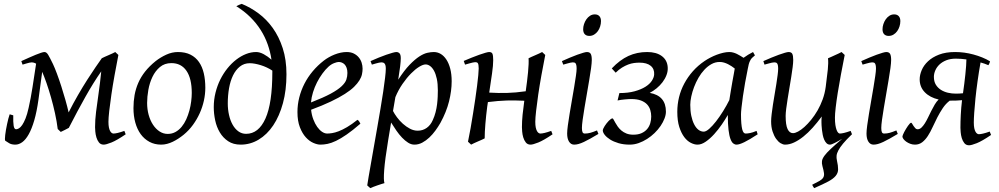

<svg xmlns="http://www.w3.org/2000/svg" viewBox="-20 -725 5144 989"><path d="M48.3 -130.9Q47.4 -95.7 50.3 -77.4Q53.2 -59.1 63 -59.1Q69.3 -59.1 77.6 -64Q85.9 -68.8 94.5 -81.3Q103 -93.8 111.6 -115Q120.1 -136.2 127.4 -169.4Q138.7 -218.8 147.5 -276.1Q156.2 -333.5 166 -397Q159.2 -400.9 153.6 -402.3Q147.9 -403.8 144 -403.8Q139.2 -403.8 131.3 -402.1Q123.5 -400.4 115.7 -397.9Q106.9 -395.5 96.2 -392.1L89.8 -410.2Q110.4 -419.4 129.4 -428Q148.4 -436.5 164.1 -442.9Q179.7 -449.2 191.4 -453.1Q203.1 -457 209 -457Q219.7 -457 228.5 -442.1Q237.3 -427.2 252.9 -395Q261.7 -376.5 273.2 -345.7Q284.7 -314.9 295.9 -280Q307.1 -245.1 317.1 -209.7Q327.1 -174.3 333.5 -146Q356.9 -192.4 381.6 -235.1Q406.2 -277.8 429.4 -314Q452.6 -350.1 471.9 -378.4Q491.2 -406.7 503.9 -424.3V-424.8Q510.3 -428.2 519.8 -432.4Q529.3 -436.5 539.3 -440.9Q549.3 -445.3 558.6 -449.5Q567.9 -453.6 573.7 -457L589.8 -441.9Q579.6 -390.1 570.1 -337.2Q560.5 -284.2 553.7 -237.3Q546.9 -190.4 542.7 -153.6Q538.6 -116.7 538.6 -97.7Q538.6 -80.1 541 -68.4Q543.5 -56.6 547.4 -49.8Q551.3 -43 555.9 -40Q560.5 -37.1 564.5 -37.1Q572.8 -37.1 586.4 -40.3Q600.1 -43.5 620.6 -50.8L627.4 -33.2Q581.5 -2 554 9Q526.4 20 514.2 20Q498.5 20 489.7 8.8Q481 -2.4 476.6 -17.3Q472.2 -32.2 470.9 -47.4Q469.7 -62.5 469.7 -69.8Q469.7 -107.9 474.9 -149.2Q480 -190.4 487.3 -240.2Q491.2 -268.6 495.1 -299.1Q499 -329.6 501.5 -357.4Q460.4 -298.3 419.7 -225.8Q378.9 -153.3 334.5 -66.4Q326.2 -62 314.5 -55.9Q302.7 -49.8 293 -45.4L277.3 -60.5Q272.5 -100.1 263.2 -142.1Q253.9 -184.1 242.7 -223.6Q231.4 -263.2 219.5 -297.4Q207.5 -331.5 197.3 -355L178.2 -212.4Q169.4 -149.4 156.5 -105.2Q143.6 -61 127.9 -33.2Q112.3 -5.4 94.7 7.3Q77.1 20 59.1 20Q39.6 20 27.6 12.9Q15.6 5.9 7.3 0Q5.4 -1.5 5.4 -9.5Q5.4 -17.6 6.8 -29.5Q8.3 -41.5 10.7 -56.2Q13.2 -70.8 16.4 -85.4Q19.5 -100.1 22.9 -113.5Q26.4 -127 29.8 -136.2Z M967.8 -246.1Q967.8 -320.8 940.4 -360.4Q913.1 -399.9 862.8 -399.9Q827.6 -399.9 803.7 -379.6Q779.8 -359.4 765.1 -328.6Q750.5 -297.9 744.1 -262Q737.8 -226.1 737.8 -194.8Q737.8 -162.1 745.8 -133.1Q753.9 -104 768.3 -82.3Q782.7 -60.5 802 -47.9Q821.3 -35.2 843.8 -35.2Q866.2 -35.2 884 -45.2Q901.9 -55.2 915.8 -72Q929.7 -88.9 939.5 -110.6Q949.2 -132.3 955.6 -155.8Q961.9 -179.2 964.8 -202.6Q967.8 -226.1 967.8 -246.1ZM1037.6 -272.9Q1037.6 -240.2 1030.3 -206.8Q1022.9 -173.3 1008.8 -141.8Q994.6 -110.4 973.9 -81.8Q953.1 -53.2 925.8 -30.8Q913.1 -20.5 898.9 -11.2Q884.8 -2 870.1 5.1Q855.5 12.2 840.3 16.1Q825.2 20 810.5 20Q776.4 20 749.8 5.6Q723.1 -8.8 704.8 -33.9Q686.5 -59.1 677 -93.5Q667.5 -127.9 667.5 -168Q667.5 -203.1 673.3 -235.6Q679.2 -268.1 692.4 -298.3Q705.6 -328.6 727.5 -356.4Q749.5 -384.3 781.7 -410.2Q806.6 -429.7 836.4 -443.4Q866.2 -457 896.5 -457Q934.6 -457 961.4 -443.4Q988.3 -429.7 1005.1 -405.3Q1022 -380.9 1029.8 -347.2Q1037.6 -313.5 1037.6 -272.9Z M1247.6 -35.6Q1312 -35.6 1347.4 -114.5Q1382.8 -193.4 1382.8 -354V-361.3Q1369.6 -370.1 1354.5 -377.2Q1339.4 -384.3 1323.7 -389.2Q1308.1 -394 1293.5 -396.7Q1278.8 -399.4 1266.6 -399.4Q1237.3 -399.4 1215.8 -382.3Q1194.3 -365.2 1180.4 -336.7Q1166.5 -308.1 1159.9 -270.8Q1153.3 -233.4 1153.3 -192.4Q1153.3 -161.1 1159.7 -132.8Q1166 -104.5 1178.2 -82.8Q1190.4 -61 1208 -48.3Q1225.6 -35.6 1247.6 -35.6ZM1081.1 -172.9Q1081.1 -211.4 1090.1 -247.6Q1099.1 -283.7 1114.7 -315.2Q1130.4 -346.7 1151.4 -372.8Q1172.4 -398.9 1196.8 -417.7Q1221.2 -436.5 1247.3 -446.8Q1273.4 -457 1299.3 -457Q1317.9 -457 1338.9 -445.6Q1359.9 -434.1 1378.4 -417.5Q1372.6 -457.5 1358.9 -496.3Q1345.2 -535.2 1323 -570.3Q1300.8 -605.5 1269.5 -636.5Q1238.3 -667.5 1197.3 -692.9Q1204.1 -696.8 1211.4 -700Q1218.8 -703.1 1225.1 -705.1Q1270 -687 1311.5 -656.2Q1353 -625.5 1385 -580.8Q1417 -536.1 1436.3 -476.8Q1455.6 -417.5 1455.6 -342.3Q1455.6 -260.7 1437.5 -193.8Q1419.4 -127 1387.5 -79.3Q1355.5 -31.7 1312.5 -5.9Q1269.5 20 1219.7 20Q1181.6 20 1155.3 2.4Q1128.9 -15.1 1112.3 -43Q1095.7 -70.8 1088.4 -105.2Q1081.1 -139.6 1081.1 -172.9Z M1672.4 -381.8Q1656.2 -367.2 1640.9 -346.2Q1625.5 -325.2 1613 -300.8Q1600.6 -276.4 1592.3 -249.8Q1584 -223.1 1582 -197.3Q1646 -222.2 1683.3 -242.4Q1720.7 -262.7 1739.7 -280.8Q1758.8 -298.8 1764.2 -315.4Q1769.5 -332 1769.5 -349.1Q1769.5 -364.3 1765.6 -375.2Q1761.7 -386.2 1755.4 -392.8Q1749 -399.4 1741 -402.6Q1732.9 -405.8 1724.6 -405.8Q1716.8 -405.8 1701.7 -400.1Q1686.5 -394.5 1672.4 -381.8ZM1847.7 -371.1Q1847.7 -357.4 1844.5 -342.3Q1841.3 -327.1 1831.3 -311Q1821.3 -294.9 1803.5 -277.3Q1785.6 -259.8 1756.1 -241Q1726.6 -222.2 1684.1 -201.9Q1641.6 -181.6 1582.5 -159.7Q1585.4 -132.3 1594 -109.9Q1602.5 -87.4 1614 -71.3Q1625.5 -55.2 1638.9 -46.1Q1652.3 -37.1 1665.5 -37.1Q1675.8 -37.1 1690.4 -39.3Q1705.1 -41.5 1724.4 -48.8Q1743.7 -56.2 1767.8 -70.3Q1792 -84.5 1821.3 -107.9Q1826.7 -105 1830.8 -98.4Q1835 -91.8 1836.4 -87.9Q1796.4 -53.2 1765.6 -32Q1734.9 -10.7 1710.7 0.7Q1686.5 12.2 1667.2 16.1Q1647.9 20 1630.4 20Q1614.3 20 1593.8 11Q1573.2 2 1555.2 -17.8Q1537.1 -37.6 1524.7 -69.6Q1512.2 -101.6 1512.2 -147.9Q1512.2 -186 1521.5 -222.9Q1530.8 -259.8 1548.1 -293.7Q1565.4 -327.6 1590.8 -357.9Q1616.2 -388.2 1648.4 -413.1Q1659.7 -421.9 1673.8 -429.9Q1688 -438 1703.4 -444.1Q1718.8 -450.2 1734.6 -453.6Q1750.5 -457 1765.6 -457Q1786.6 -457 1802 -449.5Q1817.4 -441.9 1827.6 -429.7Q1837.9 -417.5 1842.8 -402.1Q1847.7 -386.7 1847.7 -371.1Z M2172.4 -393.1Q2159.2 -393.1 2139.2 -380.9Q2119.1 -368.7 2097.2 -346.4Q2075.2 -324.2 2053.7 -293.2Q2032.2 -262.2 2016.6 -224.6L2004.4 -153.3Q2011.7 -138.7 2024.9 -120.8Q2038.1 -103 2055.2 -87.6Q2072.3 -72.3 2091.8 -62Q2111.3 -51.8 2131.3 -51.8Q2157.7 -51.8 2178 -66.2Q2198.2 -80.6 2209.5 -106.9Q2218.3 -126 2223.6 -146.7Q2229 -167.5 2231.4 -187.7Q2233.9 -208 2234.6 -226.6Q2235.4 -245.1 2235.4 -259.8Q2235.4 -293.9 2230 -319.1Q2224.6 -344.2 2215.6 -360.6Q2206.5 -377 2195.3 -385Q2184.1 -393.1 2172.4 -393.1ZM2044.4 -424.8Q2044.4 -410.2 2041.3 -383.8Q2038.1 -357.4 2031.2 -314.5Q2062.5 -362.8 2089.8 -391.1Q2117.2 -419.4 2139.9 -434.1Q2162.6 -448.7 2181.2 -452.9Q2199.7 -457 2214.4 -457Q2233.4 -457 2250 -447.3Q2266.6 -437.5 2279.3 -418.2Q2292 -398.9 2299.3 -370.8Q2306.6 -342.8 2306.6 -306.2Q2306.6 -257.3 2293 -202.6Q2279.3 -147.9 2248.5 -91.8Q2237.3 -72.3 2222.9 -52.5Q2208.5 -32.7 2191.4 -16.6Q2174.3 -0.5 2155 9.8Q2135.7 20 2114.7 20Q2098.1 20 2082.3 10Q2066.4 0 2051 -16.1Q2035.6 -32.2 2021.5 -52.7Q2007.3 -73.2 1994.6 -93.8L1979.5 -2.9Q1962.9 97.7 1959 151.1Q1955.1 204.6 1960.4 218.3Q1953.1 220.2 1943.4 223.4Q1933.6 226.6 1923.1 230.2Q1912.6 233.9 1903.1 237.5Q1893.6 241.2 1887.2 244.1L1871.6 230Q1873.5 215.8 1878.7 186Q1883.8 156.2 1890.9 116.2Q1897.9 76.2 1906.2 28.8Q1914.6 -18.6 1923.1 -67.4Q1931.6 -116.2 1939.7 -164.1Q1947.8 -211.9 1953.9 -252.7Q1960 -293.5 1963.6 -324.5Q1967.3 -355.5 1967.3 -371.1Q1967.3 -382.3 1965.3 -388.9Q1963.4 -395.5 1960 -398.7Q1956.5 -401.9 1952.6 -402.8Q1948.7 -403.8 1944.3 -403.8Q1939.9 -403.8 1931.9 -402.1Q1923.8 -400.4 1915.5 -397.9Q1906.2 -395.5 1895.5 -392.1L1888.7 -410.2Q1909.2 -419.4 1930.2 -428Q1951.2 -436.5 1969.5 -442.9Q1987.8 -449.2 2001.7 -453.1Q2015.6 -457 2021.5 -457Q2031.2 -457 2037.8 -450.4Q2044.4 -443.8 2044.4 -424.8Z M2668.5 -69.8Q2668.5 -100.6 2671.9 -134.3Q2675.3 -168 2680.7 -206.1Q2656.7 -207 2634.8 -207.5Q2612.8 -208 2590.3 -207.3Q2567.9 -206.5 2544.2 -204.6Q2520.5 -202.6 2493.2 -199.2Q2492.2 -193.4 2491.5 -187.5Q2490.7 -181.6 2489.7 -175.8Q2486.8 -153.8 2484.4 -131.1Q2481.9 -108.4 2480.2 -86.9Q2478.5 -65.4 2477.5 -46.1Q2476.6 -26.9 2476.6 -12.2Q2470.2 -8.8 2460.7 -4.6Q2451.2 -0.5 2441.2 3.9Q2431.2 8.3 2421.9 12.5Q2412.6 16.6 2406.7 20L2390.6 4.9Q2397.5 -27.3 2404.1 -64.9Q2410.6 -102.5 2416.7 -140.4Q2422.9 -178.2 2428.2 -215.1Q2433.6 -252 2437.5 -283Q2441.4 -314 2443.6 -337.4Q2445.8 -360.8 2445.8 -372.1Q2445.8 -383.3 2444.6 -389.9Q2443.4 -396.5 2441.2 -399.7Q2439 -402.8 2435.5 -403.8Q2432.1 -404.8 2427.7 -404.8Q2423.3 -404.8 2414.8 -402.8Q2406.2 -400.9 2397.5 -398.4Q2387.2 -395.5 2375.5 -392.1L2368.7 -411.1Q2389.2 -419.9 2409.9 -428.2Q2430.7 -436.5 2448.7 -442.9Q2466.8 -449.2 2480.2 -453.1Q2493.7 -457 2499.5 -457Q2513.2 -457 2516.8 -447.5Q2520.5 -438 2520.5 -415Q2520.5 -388.7 2514.6 -347.2Q2508.8 -305.7 2500 -248Q2524.9 -246.6 2547.1 -246.1Q2569.3 -245.6 2591.6 -246.3Q2613.8 -247.1 2637.2 -249Q2660.6 -251 2688 -254.9Q2691.4 -278.8 2694.6 -304.4Q2697.8 -330.1 2700 -353Q2702.1 -376 2702.9 -394.8Q2703.6 -413.6 2702.6 -424.8Q2709 -428.2 2718.5 -432.4Q2728 -436.5 2738 -440.9Q2748 -445.3 2757.3 -449.5Q2766.6 -453.6 2772.5 -457L2788.6 -441.9Q2778.3 -390.1 2768.8 -337.2Q2759.3 -284.2 2752.4 -237.3Q2745.6 -190.4 2741.5 -153.6Q2737.3 -116.7 2737.3 -97.7Q2737.3 -80.1 2739.7 -68.4Q2742.2 -56.6 2746.1 -49.8Q2750 -43 2754.6 -40Q2759.3 -37.1 2763.2 -37.1Q2771.5 -37.1 2785.2 -40.3Q2798.8 -43.5 2819.3 -50.8L2826.2 -33.2Q2780.3 -2 2752.7 9Q2725.1 20 2712.9 20Q2697.3 20 2688.5 8.8Q2679.7 -2.4 2675.3 -17.3Q2670.9 -32.2 2669.7 -47.4Q2668.5 -62.5 2668.5 -69.8Z M3062.5 -35.2Q3039.6 -21.5 3021.2 -11.2Q3002.9 -1 2987.8 6.1Q2972.7 13.2 2960.4 16.6Q2948.2 20 2937.5 20Q2920.9 20 2911.1 4.6Q2901.4 -10.7 2901.4 -37.1Q2901.4 -51.8 2905 -78.9Q2908.7 -106 2914.1 -138.9Q2919.4 -171.9 2925.8 -207.8Q2932.1 -243.7 2937.5 -276.1Q2942.9 -308.6 2946.5 -333.7Q2950.2 -358.9 2950.2 -371.1Q2950.2 -382.3 2948.7 -388.9Q2947.3 -395.5 2944.8 -398.7Q2942.4 -401.9 2938.5 -402.8Q2934.6 -403.8 2930.2 -403.8Q2926.3 -403.8 2918.2 -402.1Q2910.2 -400.4 2901.9 -397.9Q2892.6 -395.5 2881.3 -392.1L2874.5 -410.2Q2895 -419.4 2915.3 -428Q2935.5 -436.5 2953.1 -442.9Q2970.7 -449.2 2983.9 -453.1Q2997.1 -457 3003.4 -457Q3017.1 -457 3022.7 -447.8Q3028.3 -438.5 3028.3 -416Q3028.3 -401.9 3024.7 -374.3Q3021 -346.7 3015.1 -312.5Q3009.3 -278.3 3002.9 -241Q2996.6 -203.6 2990.7 -169.4Q2984.9 -135.3 2981.2 -107.7Q2977.5 -80.1 2977.5 -65.9Q2977.5 -50.8 2980.7 -43.9Q2983.9 -37.1 2992.2 -37.1Q3007.3 -37.1 3021.2 -41Q3035.2 -44.9 3055.2 -53.2ZM3075.7 -616.2Q3075.7 -602.5 3071.5 -589.1Q3067.4 -575.7 3059.6 -564.7Q3051.8 -553.7 3040.5 -546.9Q3029.3 -540 3015.6 -540Q3000.5 -540 2992.2 -548.8Q2983.9 -557.6 2983.9 -574.2Q2983.9 -587.4 2988.3 -600.8Q2992.7 -614.3 3000.5 -625.5Q3008.3 -636.7 3019.3 -643.8Q3030.3 -650.9 3043.9 -650.9Q3059.1 -650.9 3067.4 -641.8Q3075.7 -632.8 3075.7 -616.2Z M3410.2 -149.9Q3410.2 -133.3 3402.8 -114.3Q3395.5 -95.2 3382.6 -76.2Q3369.6 -57.1 3351.8 -39.8Q3334 -22.5 3313.2 -9.3Q3292.5 3.9 3269.8 12Q3247.1 20 3223.6 20Q3191.9 20 3166.3 12.5Q3140.6 4.9 3122.8 -6.3Q3105 -17.6 3095.2 -30Q3085.4 -42.5 3085 -52.7Q3085 -56.6 3087.6 -62.7Q3090.3 -68.8 3094.7 -75.7Q3099.1 -82.5 3104.5 -89.6Q3109.9 -96.7 3115.5 -102.3Q3121.1 -107.9 3126.2 -111.6Q3131.3 -115.2 3134.8 -115.2Q3137.2 -115.2 3140.6 -109.1Q3144 -103 3149.2 -93.5Q3154.3 -84 3161.9 -73.2Q3169.4 -62.5 3180.4 -53Q3191.4 -43.5 3206.5 -37.4Q3221.7 -31.2 3242.2 -31.2Q3267.6 -31.2 3285.2 -39.3Q3302.7 -47.4 3313.7 -60.5Q3324.7 -73.7 3329.6 -90.6Q3334.5 -107.4 3334.5 -125Q3334.5 -142.1 3329.6 -158.4Q3324.7 -174.8 3313 -187.3Q3301.3 -199.7 3281.5 -207.3Q3261.7 -214.8 3232.4 -214.8Q3226.6 -214.8 3217.8 -214.4Q3209 -213.9 3199 -212.9Q3189 -211.9 3179.2 -210.7Q3169.4 -209.5 3161.1 -207.5L3170.4 -245.6Q3215.8 -245.6 3249.3 -254.9Q3282.7 -264.2 3304.7 -278.1Q3326.7 -292 3337.6 -308.8Q3348.6 -325.7 3349.6 -340.8Q3351.6 -369.6 3331.8 -386Q3312 -402.3 3273.9 -402.3Q3260.7 -402.3 3245.8 -400.4Q3231 -398.4 3215.6 -392.6Q3200.2 -386.7 3183.8 -376.7Q3167.5 -366.7 3151.4 -350.6L3131.3 -372.6Q3172.9 -416.5 3217 -436.8Q3261.2 -457 3313.5 -457Q3360.8 -457 3388.9 -436.3Q3417 -415.5 3419.4 -378.9Q3420.9 -358.4 3413.3 -338.6Q3405.8 -318.8 3392.6 -301.5Q3379.4 -284.2 3362.1 -270Q3344.7 -255.9 3326.7 -246.6Q3410.2 -231.9 3410.2 -149.9Z M3843.8 -411.1 3842.8 -410.2Q3839.4 -403.3 3836.9 -394Q3834.5 -384.8 3832 -371.1Q3824.7 -335.9 3818.1 -299.1Q3811.5 -262.2 3806.9 -229.5Q3802.2 -196.8 3799.6 -171.9Q3796.9 -147 3796.9 -136.2Q3796.9 -108.4 3798.6 -89.4Q3800.3 -70.3 3803.2 -58.8Q3806.2 -47.4 3810.5 -42.2Q3814.9 -37.1 3820.8 -37.1Q3830.6 -37.1 3844 -39.8Q3857.4 -42.5 3877 -50.8L3882.8 -33.2Q3840.3 -5.4 3814.2 7.3Q3788.1 20 3773.9 20Q3765.1 20 3757.1 13.9Q3749 7.8 3742.7 -9Q3736.3 -25.9 3732.7 -55.7Q3729 -85.4 3729 -132.8Q3716.3 -110.4 3698 -83.7Q3679.7 -57.1 3658.7 -33.9Q3637.7 -10.7 3615.5 4.6Q3593.3 20 3572.8 20Q3556.6 20 3538.3 10.7Q3520 1.5 3504.6 -18.8Q3489.3 -39.1 3479 -71Q3468.8 -103 3468.8 -148.9Q3468.8 -187.5 3477.8 -224.4Q3486.8 -261.2 3504.9 -294.9Q3522.9 -328.6 3549.1 -358.2Q3575.2 -387.7 3609.9 -411.1Q3623 -419.9 3638.9 -428.2Q3654.8 -436.5 3671.6 -442.9Q3688.5 -449.2 3705.1 -453.1Q3721.7 -457 3736.8 -457Q3747.1 -457 3756.8 -454.3Q3766.6 -451.7 3775.6 -447.3Q3784.7 -442.9 3793.5 -437.5Q3802.2 -432.1 3810.1 -427.2Q3821.3 -435.5 3833.7 -443.1Q3846.2 -450.7 3858.9 -457L3868.7 -439.9Q3858.9 -432.1 3853 -426Q3847.2 -419.9 3843.3 -411.1ZM3736.8 -209.5Q3740.2 -231.9 3744.4 -256.6Q3748.5 -281.2 3752.4 -303.5Q3756.3 -325.7 3759.8 -343.8Q3763.2 -361.8 3764.6 -371.1V-372.1Q3757.3 -377.9 3748.5 -383.8Q3739.7 -389.6 3730 -394.5Q3720.2 -399.4 3709.5 -402.6Q3698.7 -405.8 3687 -405.8Q3664.6 -405.8 3644.8 -394.8Q3625 -383.8 3608.2 -365.7Q3591.3 -347.7 3577.9 -324.5Q3564.5 -301.3 3555.2 -276.6Q3545.9 -252 3540.8 -228Q3535.6 -204.1 3535.6 -185.1Q3535.6 -153.3 3541 -127.9Q3546.4 -102.5 3555.7 -84.5Q3564.9 -66.4 3577.6 -56.6Q3590.3 -46.9 3605 -46.9Q3616.7 -46.9 3633.3 -61.5Q3649.9 -76.2 3668.2 -99.6Q3686.5 -123 3704.6 -152.1Q3722.7 -181.2 3736.8 -209.5Z M4211.4 -94.7V-105Q4211.4 -108.4 4211.7 -110.8Q4211.9 -113.3 4211.9 -116.2L4212.9 -125Q4189.9 -93.8 4166 -67.1Q4142.1 -40.5 4117.9 -21.2Q4093.8 -2 4070.1 9Q4046.4 20 4023.9 20Q4013.2 20 4000.7 12.5Q3988.3 4.9 3977.5 -10.3Q3966.8 -25.4 3959.5 -47.9Q3952.1 -70.3 3952.1 -100.1Q3952.1 -114.7 3954.8 -137.2Q3957.5 -159.7 3961.4 -185.5Q3965.3 -211.4 3970.2 -239.3Q3975.1 -267.1 3979 -292.5Q3982.9 -317.9 3985.6 -338.4Q3988.3 -358.9 3988.3 -371.1Q3988.3 -382.3 3986.8 -388.9Q3985.4 -395.5 3982.7 -398.7Q3980 -401.9 3976.3 -402.8Q3972.7 -403.8 3968.3 -403.8Q3963.9 -403.8 3955.6 -402.1Q3947.3 -400.4 3939 -397.9Q3929.2 -395.5 3918 -392.1L3912.1 -410.2Q3932.6 -419.4 3953.4 -428Q3974.1 -436.5 3991.7 -442.9Q4009.3 -449.2 4022.7 -453.1Q4036.1 -457 4042 -457Q4056.2 -457 4061 -447.8Q4065.9 -438.5 4065.9 -416Q4065.9 -401.9 4063 -378.9Q4060.1 -356 4055.7 -328.6Q4051.3 -301.3 4046.4 -272Q4041.5 -242.7 4037.1 -215.3Q4032.7 -188 4029.8 -165Q4026.9 -142.1 4026.9 -127.9Q4026.9 -81.1 4036.9 -60.1Q4046.9 -39.1 4064.9 -39.1Q4075.7 -39.1 4091.1 -47.4Q4106.4 -55.7 4123.5 -71Q4140.6 -86.4 4158.2 -107.9Q4175.8 -129.4 4191.2 -156Q4206.5 -182.6 4217.8 -213.6Q4229 -244.6 4233.4 -278.3Q4240.7 -332.5 4244.1 -366.9Q4247.6 -401.4 4245.1 -424.8Q4252.4 -427.7 4262 -432.1Q4271.5 -436.5 4281.2 -440.9Q4291 -445.3 4300 -449.5Q4309.1 -453.6 4314.9 -457L4331.1 -441.9Q4320.8 -390.1 4311.5 -340.3Q4302.2 -290.5 4295.4 -247.8Q4288.6 -205.1 4284.7 -171.4Q4280.8 -137.7 4280.8 -118.7Q4280.8 -96.2 4283.2 -80.8Q4285.6 -65.4 4289.3 -55.7Q4293 -45.9 4297.4 -41.5Q4301.8 -37.1 4305.7 -37.1Q4314 -37.1 4327.6 -40.3Q4341.3 -43.5 4361.8 -50.8L4368.7 -33.2L4366.7 -31.7Q4338.9 -4.9 4322.8 14.6Q4306.6 34.2 4298.6 49.3Q4290.5 64.5 4289.3 76.7Q4288.1 88.9 4291 101.1Q4297.4 129.4 4297.1 147.7Q4296.9 166 4284.7 180.9Q4272.5 195.8 4246.1 210Q4219.7 224.1 4173.8 244.1Q4170.9 240.2 4168 235.4Q4165 230.5 4163.6 226.6Q4187.5 214.8 4201.2 207Q4214.8 199.2 4220.5 189.7Q4226.1 180.2 4224.4 166.7Q4222.7 153.3 4216.3 130.4Q4212.4 116.2 4214.1 104.2Q4215.8 92.3 4226.8 77.1Q4237.8 62 4259.8 41.5Q4281.7 21 4318.4 -10.3Q4308.6 -4.4 4299.1 1Q4289.6 6.3 4281 10.7Q4272.5 15.1 4265.6 17.6Q4258.8 20 4255.4 20Q4245.1 20 4237.8 12.9Q4230.5 5.9 4225.6 -5.4Q4220.7 -16.6 4218 -30Q4215.3 -43.5 4213.9 -56.2Q4212.4 -68.8 4211.9 -79.3Q4211.4 -89.8 4211.4 -94.7Z M4604.5 -35.2Q4581.5 -21.5 4563.2 -11.2Q4544.9 -1 4529.8 6.1Q4514.6 13.2 4502.4 16.6Q4490.2 20 4479.5 20Q4462.9 20 4453.1 4.6Q4443.4 -10.7 4443.4 -37.1Q4443.4 -51.8 4447 -78.9Q4450.7 -106 4456.1 -138.9Q4461.4 -171.9 4467.8 -207.8Q4474.1 -243.7 4479.5 -276.1Q4484.9 -308.6 4488.5 -333.7Q4492.2 -358.9 4492.2 -371.1Q4492.2 -382.3 4490.7 -388.9Q4489.3 -395.5 4486.8 -398.7Q4484.4 -401.9 4480.5 -402.8Q4476.6 -403.8 4472.2 -403.8Q4468.3 -403.8 4460.2 -402.1Q4452.1 -400.4 4443.8 -397.9Q4434.6 -395.5 4423.3 -392.1L4416.5 -410.2Q4437 -419.4 4457.3 -428Q4477.5 -436.5 4495.1 -442.9Q4512.7 -449.2 4525.9 -453.1Q4539.1 -457 4545.4 -457Q4559.1 -457 4564.7 -447.8Q4570.3 -438.5 4570.3 -416Q4570.3 -401.9 4566.7 -374.3Q4563 -346.7 4557.1 -312.5Q4551.3 -278.3 4544.9 -241Q4538.6 -203.6 4532.7 -169.4Q4526.9 -135.3 4523.2 -107.7Q4519.5 -80.1 4519.5 -65.9Q4519.5 -50.8 4522.7 -43.9Q4525.9 -37.1 4534.2 -37.1Q4549.3 -37.1 4563.2 -41Q4577.1 -44.9 4597.2 -53.2ZM4617.7 -616.2Q4617.7 -602.5 4613.5 -589.1Q4609.4 -575.7 4601.6 -564.7Q4593.8 -553.7 4582.5 -546.9Q4571.3 -540 4557.6 -540Q4542.5 -540 4534.2 -548.8Q4525.9 -557.6 4525.9 -574.2Q4525.9 -587.4 4530.3 -600.8Q4534.7 -614.3 4542.5 -625.5Q4550.3 -636.7 4561.3 -643.8Q4572.3 -650.9 4585.9 -650.9Q4601.1 -650.9 4609.4 -641.8Q4617.7 -632.8 4617.7 -616.2Z M4940.4 -244.6Q4943.8 -268.1 4947 -293.2Q4950.2 -318.4 4952.6 -341.8Q4955.1 -365.2 4956.5 -385.5Q4958 -405.8 4958 -418.9Q4944.3 -420.9 4930.7 -421.9Q4917 -422.9 4903.3 -422.9Q4876 -422.9 4854.7 -414.6Q4833.5 -406.2 4819.3 -392.8Q4805.2 -379.4 4797.9 -362.5Q4790.5 -345.7 4790.5 -329.1Q4790.5 -305.2 4800.5 -288.8Q4810.5 -272.5 4826.7 -262.2Q4842.8 -252 4862.8 -247.3Q4882.8 -242.7 4903.3 -242.7Q4913.1 -242.7 4922.6 -243.2Q4932.1 -243.7 4940.4 -244.6ZM5071.3 -389.2Q5051.3 -397.9 5030.8 -403.3Q5022 -353.5 5015.4 -306.2Q5008.8 -258.8 5004.6 -217.8Q5000.5 -176.8 4998.3 -144.8Q4996.1 -112.8 4996.1 -94.2Q4996.1 -76.7 4998.5 -64.9Q5001 -53.2 5004.9 -46.4Q5008.8 -39.6 5013.4 -36.6Q5018.1 -33.7 5022 -33.7Q5030.3 -33.7 5043.9 -36.9Q5057.6 -40 5078.1 -47.4L5085 -29.8Q5039.1 1.5 5011.5 12.5Q4983.9 23.4 4971.7 23.4Q4956.1 23.4 4947.3 12.2Q4938.5 1 4934.1 -13.9Q4929.7 -28.8 4928.5 -43.9Q4927.2 -59.1 4927.2 -66.4Q4927.2 -98.1 4929 -133.5Q4930.7 -168.9 4935.5 -209Q4922.4 -207.5 4906.5 -207Q4890.6 -206.5 4872.1 -206.5Q4851.6 -190.9 4836.4 -168.2Q4821.3 -145.5 4808.3 -120.4Q4795.4 -95.2 4783.9 -70.1Q4772.5 -44.9 4759.5 -24.9Q4746.6 -4.9 4730.5 7.6Q4714.4 20 4692.9 20Q4680.2 20 4668.7 15.6Q4657.2 11.2 4648.2 4.9Q4639.2 -1.5 4633.8 -8.8Q4628.4 -16.1 4628.4 -22Q4628.4 -24.4 4630.9 -30.5Q4633.3 -36.6 4637.5 -44.7Q4641.6 -52.7 4646.7 -61Q4651.9 -69.3 4656.7 -76.4Q4661.6 -83.5 4666 -88.1Q4670.4 -92.8 4673.3 -92.8Q4675.8 -92.8 4678.7 -87.4Q4681.6 -82 4685.8 -75.9Q4689.9 -69.8 4694.8 -64.5Q4699.7 -59.1 4706.5 -59.1Q4717.3 -59.1 4726.3 -67.6Q4735.4 -76.2 4743.9 -89.6Q4752.4 -103 4760.5 -119.9Q4768.6 -136.7 4777.1 -153.8Q4785.6 -170.9 4794.9 -186.5Q4804.2 -202.1 4814.9 -212.4Q4770 -222.7 4743.7 -249.8Q4717.3 -276.9 4717.3 -316.4Q4717.3 -338.9 4727.8 -363.8Q4738.3 -388.7 4760.3 -409.4Q4782.2 -430.2 4816.9 -443.6Q4851.6 -457 4899.9 -457Q4922.9 -457 4946.8 -453.9Q4970.7 -450.7 4994.1 -444.3Q5017.6 -438 5039.3 -429.2Q5061 -420.4 5079.6 -409.2Q5078.6 -403.3 5076.2 -398.2Q5073.7 -393.1 5071.3 -389.2Z"/></svg>

Font: Gentium Plus Cyr
Style: Italic
Weight: 400
Italic angle: -8°
Designer: J. Victor Gaultney, Annie Olsen, Iska Routamaa, Becca Hirsbrunner
Foundry: SIL International
Version: Version 5.000